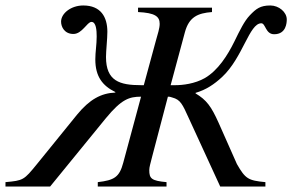

<svg xmlns="http://www.w3.org/2000/svg" viewBox="-75 -681 1067 701"><path d="M548 -370 600 -563C615 -619 647 -633 699 -637V-653H429V-637C491 -634 508 -621 508 -594C508 -578 501 -557 494 -532L450 -370H440C362 -370 312 -385 312 -473C312 -495 317 -539 317 -565C317 -619 293 -661 229 -661C184 -661 148 -632 148 -602C148 -582 161 -557 193 -557C225 -557 243 -601 259 -601C276 -601 278 -570 278 -548C278 -518 273 -491 273 -464C273 -402 299 -368 346 -345V-343C294 -341 252 -318 206 -262L60 -82C12 -23 10 -22 -55 -16V0H108L312 -250C369 -319 397 -328 440 -328L375 -87C361 -34 342 -23 282 -16V0H533V-16C478 -21 470 -29 470 -60C470 -71 474 -83 481 -111L538 -328C548 -328 545 -327 554 -325C584 -317 591 -301 615 -248L729 0H894V-16C831 -22 821 -28 790 -82L723 -233C696 -293 679 -316 639 -340V-342C677 -353 707 -373 736 -400C812 -471 835 -596 879 -596C895 -596 894 -556 926 -556C970 -556 972 -598 972 -610C972 -637 943 -661 912 -661C875 -661 860 -649 837 -625C817 -604 801 -571 781 -530C756 -479 721 -424 673 -396C636 -375 592 -370 565 -370Z"/></svg>

Font: STIXGeneral
Style: Italic
Weight: 400
Italic angle: -16.33°
Designer: MicroPress Inc., with final additions and corrections provided by Coen Hoffman, Elsevier (retired)
Version: Version 1.1.0